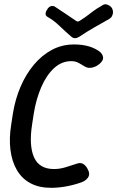

<svg xmlns="http://www.w3.org/2000/svg" viewBox="-20 -890 562 920"><path d="M225 10Q167 10 126 -12Q85 -34 61 -75Q37 -116 30 -172Q23 -228 34 -295L42 -347Q53 -415 78.5 -474.5Q104 -534 142 -579.5Q180 -625 228.5 -651Q277 -677 335 -677Q411 -677 457 -643Q472 -631 474 -615.5Q476 -600 456 -583Q440 -570 421 -566Q402 -562 387 -571Q374 -579 358 -588Q342 -597 322 -597Q275 -597 238.5 -563Q202 -529 177.5 -472Q153 -415 142 -347L134 -295Q118 -193 143 -136.5Q168 -80 239 -80Q268 -80 297 -89.5Q326 -99 352 -107Q369 -112 382.5 -102Q396 -92 405 -69Q411 -51 400.5 -37.5Q390 -24 372 -17Q336 -4 298 3Q260 10 225 10ZM518 -847Q522 -840 521.5 -830.5Q521 -821 516.5 -812.5Q512 -804 503 -799Q460 -775 428 -756.5Q396 -738 360 -714Q349 -707 339.5 -707Q330 -707 322 -714Q294 -738 265.5 -765.5Q237 -793 208 -809Q197 -815 198.5 -826Q200 -837 208 -847V-848Q216 -859 226.5 -861Q237 -863 246 -856Q272 -839 296.5 -822.5Q321 -806 346 -789Q350 -787 353 -787Q356 -787 360 -789Q389 -807 415.5 -828Q442 -849 473 -866Q484 -873 498.5 -866Q513 -859 518 -848Z"/></svg>

Font: Winky Sans
Style: Italic
Weight: 400
Italic angle: -8.97852°
Designer: Simon Atzbach
Foundry: typofactur
Version: Version 1.205